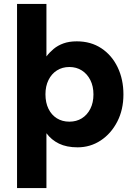

<svg xmlns="http://www.w3.org/2000/svg" viewBox="-20 -740 702 980"><path d="M67 220V-720H217V-452Q233 -473 254 -490.5Q275 -508 304 -518.5Q333 -529 372 -529Q444 -529 497.5 -493.5Q551 -458 580.5 -396.5Q610 -335 610 -258Q610 -180 578.5 -119Q547 -58 494 -23Q441 12 376 12Q320 12 281 -7Q242 -26 217 -60V220ZM334 -119Q370 -119 397.5 -136Q425 -153 441 -184.5Q457 -216 457 -258Q457 -300 441 -331.5Q425 -363 397.5 -380.5Q370 -398 334 -398Q298 -398 270.5 -380.5Q243 -363 227.5 -331.5Q212 -300 212 -259Q212 -216 227.5 -184.5Q243 -153 270.5 -136Q298 -119 334 -119Z"/></svg>

Font: DM Sans 11pt Black
Style: Regular
Weight: 900
Version: Version 4.004;gftools[0.9.30]